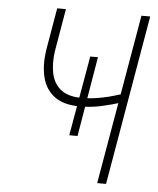

<svg xmlns="http://www.w3.org/2000/svg" viewBox="-52 -755 658 800"><g transform="rotate(5 277.5 -355.5)"><path d="M341.8 -522.9 285.6 -188.5H251L309.6 -522.9ZM154.8 -710.9H191.4L160.6 -530.3Q153.8 -480.5 162.1 -439.5Q170.4 -398.4 200 -373.8Q229.5 -349.1 284.2 -348.1Q307.1 -347.7 330.1 -350.1Q353 -352.5 375.7 -357.2Q398.4 -361.8 420.4 -368.2Q442.4 -374.5 464.4 -381.3L460 -345.2Q438.5 -337.9 416.7 -332Q395 -326.2 372.8 -321.3Q350.6 -316.4 328.1 -314.2Q305.7 -312 282.7 -312Q214.8 -312.5 177 -341.6Q139.2 -370.6 127.2 -419.9Q115.2 -469.2 124 -530.8ZM507.3 -710.9H543.9L421.4 0H384.3Z"/></g></svg>

Font: Roboto Condensed ExtraLight
Style: Italic
Weight: 250
Italic angle: -12°
Designer: Christian Robertson
Foundry: Google
Version: Version 3.008; 2023